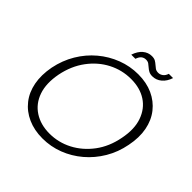

<svg xmlns="http://www.w3.org/2000/svg" viewBox="-217 -1027 1211 1211"><g transform="rotate(45 388.5 -421.0)"><path d="M338 7Q265 7 207 -19Q149 -45 111.5 -92.5Q74 -140 61.5 -205.5Q49 -271 64 -350Q80 -429 119 -494.5Q158 -560 214.5 -607.5Q271 -655 339 -681Q407 -707 480 -707Q554 -707 611 -681Q668 -655 705.5 -607.5Q743 -560 755.5 -494.5Q768 -429 752 -350Q737 -271 698 -205.5Q659 -140 603 -92.5Q547 -45 479.5 -19Q412 7 338 7ZM348 -46Q428 -46 499 -83Q570 -120 621 -188Q672 -256 690 -350Q709 -444 685 -512.5Q661 -581 605 -617.5Q549 -654 469 -654Q389 -654 318 -617.5Q247 -581 196 -512.5Q145 -444 126 -350Q108 -256 131.5 -188Q155 -120 212 -83Q269 -46 348 -46ZM361 -763Q375 -805 401 -827Q427 -849 460 -849Q480 -849 492 -842Q504 -835 514 -826Q524 -817 534.5 -809.5Q545 -802 562 -802Q578 -802 592.5 -812.5Q607 -823 614 -845H652Q639 -805 612 -782.5Q585 -760 551 -760Q532 -760 519 -767Q506 -774 495.5 -783.5Q485 -793 475 -800Q465 -807 449 -807Q432 -807 419 -797Q406 -787 398 -763Z"/></g></svg>

Font: Albert Sans Light
Style: Italic
Weight: 300
Italic angle: -11.25°
Designer: Andreas Rasmussen
Foundry: a.Foundry
Version: Version 1.025